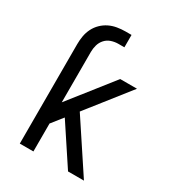

<svg xmlns="http://www.w3.org/2000/svg" viewBox="-178 -838 855 941"><g transform="rotate(30 250.0 -367.5)"><path d="M80 0V-563Q80 -586 84 -609Q88 -632 98.5 -653Q109 -674 126 -690.5Q143 -707 163.5 -717Q184 -727 207.5 -731Q231 -735 254 -735H288V-665H254Q234 -665 214.5 -658.5Q195 -652 181.5 -637Q168 -622 162.5 -602.5Q157 -583 157 -563V-278L348 -520H443L256 -283L443 0H353L207 -221L157 -158V0Z"/></g></svg>

Font: Iosevka www.saffi
Style: Regular
Weight: 400
Monospace: yes
Designer: Belleve Invis
Foundry: Belleve Invis
Version: Version 22.0.2; ttfautohint (v1.8.3)